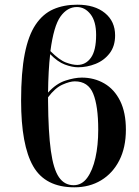

<svg xmlns="http://www.w3.org/2000/svg" viewBox="-20 -789 591 819"><path d="M297 10Q173 10 121.5 -80Q70 -170 70 -360Q70 -480 85.5 -559Q101 -638 132 -684Q163 -730 207.5 -749.5Q252 -769 310 -769Q384 -769 427.5 -733.5Q471 -698 471 -638Q471 -592 447.5 -561.5Q424 -531 387.5 -516.5Q351 -502 313 -502Q288 -502 257 -513.5Q226 -525 194 -558Q186 -489 185 -394Q219 -432 258.5 -445Q298 -458 329 -458Q382 -458 425 -433Q468 -408 492.5 -358.5Q517 -309 517 -236Q517 -160 489 -105Q461 -50 411.5 -20Q362 10 297 10ZM308 -759Q267 -759 238 -718.5Q209 -678 195 -571Q233 -533 261 -522.5Q289 -512 310 -512Q346 -512 368 -543Q390 -574 390 -640Q390 -698 366 -728.5Q342 -759 308 -759ZM185 -358Q186 -224 197 -145.5Q208 -67 231.5 -33Q255 1 294 1Q329 1 352 -30.5Q375 -62 387 -115.5Q399 -169 399 -236Q399 -337 377.5 -389.5Q356 -442 299 -442Q278 -442 246.5 -428Q215 -414 185 -374Q185 -368 185 -358Z"/></svg>

Font: Noto Serif Display Condensed SemiBold
Style: Regular
Weight: 600
Width: 3
Designer: Monotype Design Team
Foundry: Monotype Imaging Inc.
Version: Version 2.009